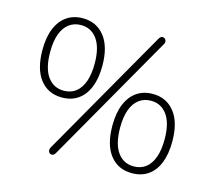

<svg xmlns="http://www.w3.org/2000/svg" viewBox="-106 -855 1127 1009"><g transform="rotate(15 458.0 -351.0)"><path d="M275 9Q270 18 263.5 21Q257 24 251 22.5Q245 21 241 16Q237 11 236.5 4Q236 -3 240 -11L640 -711Q645 -720 651 -723Q657 -726 663.5 -724.5Q670 -723 674 -718Q678 -713 679 -706Q680 -699 675 -691ZM229 -281Q153 -281 109.5 -337Q66 -393 66 -497Q66 -566 86 -614Q106 -662 142.5 -687Q179 -712 229 -712Q304 -712 348 -656Q392 -600 392 -497Q392 -428 372.5 -380Q353 -332 316.5 -306.5Q280 -281 229 -281ZM229 -318Q267 -318 294 -338.5Q321 -359 335.5 -399Q350 -439 350 -497Q350 -584 317.5 -629.5Q285 -675 229 -675Q192 -675 164.5 -654.5Q137 -634 122.5 -594.5Q108 -555 108 -497Q108 -409 140.5 -363.5Q173 -318 229 -318ZM687 8Q611 8 567.5 -48Q524 -104 524 -208Q524 -277 544 -325Q564 -373 600.5 -398Q637 -423 687 -423Q762 -423 806 -367Q850 -311 850 -208Q850 -139 830.5 -90.5Q811 -42 774.5 -17Q738 8 687 8ZM687 -29Q725 -29 752 -49.5Q779 -70 793.5 -110Q808 -150 808 -208Q808 -295 775.5 -340.5Q743 -386 687 -386Q650 -386 622.5 -365.5Q595 -345 580.5 -305.5Q566 -266 566 -208Q566 -120 598.5 -74.5Q631 -29 687 -29Z"/></g></svg>

Font: Nunito ExtraLight
Style: Regular
Weight: 200
Designer: Vernon Adams
Foundry: Vernon Adams
Version: Version 3.602